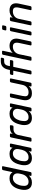

<svg xmlns="http://www.w3.org/2000/svg" viewBox="1900 -2680 790 4629"><g transform="rotate(-90 2294.5 -365.0)"><path d="M35 -230Q38 -246 41 -260Q44 -274 48 -290Q59 -337 80 -380.5Q101 -424 132.5 -457Q164 -490 207.5 -510Q251 -530 308 -530Q370 -530 405.5 -509Q441 -488 458 -457L508 -687Q510 -697 517.5 -703.5Q525 -710 535 -710H583Q594 -710 599 -703.5Q604 -697 602 -687L461 -23Q459 -13 451.5 -6.5Q444 0 433 0H388Q378 0 372.5 -6.5Q367 -13 369 -23L378 -65Q363 -49 346 -35Q329 -21 308.5 -11Q288 -1 263.5 4.5Q239 10 207 10Q151 10 114.5 -9.5Q78 -29 58 -62Q38 -95 33 -138.5Q28 -182 35 -230ZM228 -71Q265 -71 295.5 -84.5Q326 -98 349 -120Q372 -142 387 -169.5Q402 -197 409 -225Q414 -241 418.5 -263.5Q423 -286 426 -302Q431 -328 428.5 -354.5Q426 -381 413.5 -402Q401 -423 378 -436Q355 -449 319 -449Q283 -449 255 -436Q227 -423 205.5 -400.5Q184 -378 169 -349.5Q154 -321 144 -289Q140 -274 137 -260Q134 -246 132 -231Q127 -200 128 -171Q129 -142 139 -119.5Q149 -97 170.5 -84Q192 -71 228 -71Z M630 -230Q641 -287 659 -341Q677 -395 708 -437Q739 -479 786 -504.5Q833 -530 901 -530Q933 -530 956.5 -524Q980 -518 997.5 -508Q1015 -498 1027 -484.5Q1039 -471 1048 -456L1056 -497Q1058 -507 1065.5 -513.5Q1073 -520 1084 -520H1129Q1139 -520 1144.5 -513.5Q1150 -507 1148 -497L1047 -23Q1045 -13 1037.5 -6.5Q1030 0 1020 0H974Q964 0 959 -6.5Q954 -13 956 -23L965 -65Q950 -49 933.5 -35Q917 -21 897.5 -11Q878 -1 853.5 4.5Q829 10 797 10Q742 10 706 -9.5Q670 -29 651 -62Q632 -95 627.5 -138.5Q623 -182 630 -230ZM818 -71Q856 -71 885.5 -84.5Q915 -98 937.5 -120Q960 -142 974.5 -169.5Q989 -197 996 -225Q1000 -241 1004.5 -263.5Q1009 -286 1012 -302Q1018 -328 1016.5 -354.5Q1015 -381 1003 -402Q991 -423 968 -436Q945 -449 909 -449Q873 -449 846 -436Q819 -423 798.5 -400.5Q778 -378 763.5 -349.5Q749 -321 739 -289Q735 -274 732 -260Q729 -246 727 -231Q722 -200 722 -171Q722 -142 731.5 -119.5Q741 -97 761.5 -84Q782 -71 818 -71Z M1196 -23 1297 -496Q1299 -506 1307 -513Q1315 -520 1325 -520H1371Q1381 -520 1386.5 -513Q1392 -506 1390 -496L1380 -452Q1428 -520 1531 -520H1574Q1584 -520 1588.5 -513.5Q1593 -507 1591 -497L1583 -456Q1582 -446 1574 -440Q1566 -434 1555 -434H1496Q1442 -434 1404 -402.5Q1366 -371 1354 -317L1292 -23Q1290 -13 1282 -6.5Q1274 0 1264 0H1215Q1205 0 1199.5 -6.5Q1194 -13 1196 -23Z M1598 -230Q1609 -287 1627 -341Q1645 -395 1676 -437Q1707 -479 1754 -504.5Q1801 -530 1869 -530Q1901 -530 1924.5 -524Q1948 -518 1965.5 -508Q1983 -498 1995 -484.5Q2007 -471 2016 -456L2024 -497Q2026 -507 2033.5 -513.5Q2041 -520 2052 -520H2097Q2107 -520 2112.5 -513.5Q2118 -507 2116 -497L2015 -23Q2013 -13 2005.5 -6.5Q1998 0 1988 0H1942Q1932 0 1927 -6.5Q1922 -13 1924 -23L1933 -65Q1918 -49 1901.5 -35Q1885 -21 1865.5 -11Q1846 -1 1821.5 4.5Q1797 10 1765 10Q1710 10 1674 -9.5Q1638 -29 1619 -62Q1600 -95 1595.5 -138.5Q1591 -182 1598 -230ZM1786 -71Q1824 -71 1853.5 -84.5Q1883 -98 1905.5 -120Q1928 -142 1942.5 -169.5Q1957 -197 1964 -225Q1968 -241 1972.5 -263.5Q1977 -286 1980 -302Q1986 -328 1984.5 -354.5Q1983 -381 1971 -402Q1959 -423 1936 -436Q1913 -449 1877 -449Q1841 -449 1814 -436Q1787 -423 1766.5 -400.5Q1746 -378 1731.5 -349.5Q1717 -321 1707 -289Q1703 -274 1700 -260Q1697 -246 1695 -231Q1690 -200 1690 -171Q1690 -142 1699.5 -119.5Q1709 -97 1729.5 -84Q1750 -71 1786 -71Z M2200 -215 2260 -497Q2262 -507 2270 -513.5Q2278 -520 2288 -520H2338Q2348 -520 2352.5 -513.5Q2357 -507 2355 -497L2297 -220Q2289 -183 2288.5 -155Q2288 -127 2297.5 -108.5Q2307 -90 2328.5 -80.5Q2350 -71 2386 -71Q2452 -71 2500.5 -110.5Q2549 -150 2564 -220L2623 -497Q2625 -507 2633 -513.5Q2641 -520 2651 -520H2700Q2711 -520 2715.5 -513.5Q2720 -507 2718 -497L2617 -23Q2615 -13 2608 -6.5Q2601 0 2590 0H2544Q2534 0 2528.5 -6.5Q2523 -13 2525 -23L2534 -67Q2517 -49 2500.5 -35Q2484 -21 2464.5 -11Q2445 -1 2420 4.5Q2395 10 2362 10Q2308 10 2272.5 -6.5Q2237 -23 2217.5 -53Q2198 -83 2194 -124.5Q2190 -166 2200 -215Z M2802 -463 2809 -497Q2811 -507 2819 -513.5Q2827 -520 2837 -520H2922L2933 -570Q2950 -647 2999 -693.5Q3048 -740 3132 -740H3200Q3210 -740 3215 -733.5Q3220 -727 3218 -717L3211 -683Q3209 -673 3201 -666.5Q3193 -660 3183 -660H3131Q3085 -660 3059 -635.5Q3033 -611 3024 -565L3015 -520H3143Q3153 -520 3158 -513.5Q3163 -507 3161 -497L3154 -463Q3152 -453 3144.5 -446.5Q3137 -440 3126 -440H2998L2909 -23Q2907 -13 2899.5 -6.5Q2892 0 2882 0H2835Q2825 0 2819.5 -6.5Q2814 -13 2816 -23L2905 -440H2820Q2810 -440 2805 -446.5Q2800 -453 2802 -463Z M3147 -23 3289 -687Q3291 -697 3298.5 -703.5Q3306 -710 3316 -710H3367Q3377 -710 3382 -703.5Q3387 -697 3385 -687L3335 -454Q3366 -488 3406 -509Q3446 -530 3506 -530Q3556 -530 3592.5 -513.5Q3629 -497 3650.5 -467.5Q3672 -438 3677.5 -396.5Q3683 -355 3672 -305L3612 -23Q3610 -13 3602.5 -6.5Q3595 0 3585 0H3534Q3524 0 3518.5 -6.5Q3513 -13 3515 -23L3574 -300Q3589 -370 3568.5 -409.5Q3548 -449 3482 -449Q3451 -449 3422 -439Q3393 -429 3369 -410Q3345 -391 3327.5 -363Q3310 -335 3302 -300L3244 -23Q3242 -13 3234.5 -6.5Q3227 0 3217 0H3166Q3156 0 3150.5 -6.5Q3145 -13 3147 -23Z M3756 -23 3857 -497Q3859 -507 3867 -513.5Q3875 -520 3885 -520H3933Q3943 -520 3947.5 -513.5Q3952 -507 3950 -497L3850 -23Q3848 -13 3840.5 -6.5Q3833 0 3823 0H3775Q3765 0 3759.5 -6.5Q3754 -13 3756 -23ZM3876 -630 3889 -684Q3891 -694 3898.5 -701Q3906 -708 3916 -708H3978Q3989 -708 3994.5 -701Q4000 -694 3998 -684L3986 -630Q3984 -620 3976 -613.5Q3968 -607 3958 -607H3895Q3885 -607 3880 -613.5Q3875 -620 3876 -630Z M3999 -23 4100 -497Q4102 -507 4110 -513.5Q4118 -520 4128 -520H4175Q4185 -520 4190 -513.5Q4195 -507 4193 -497L4183 -453Q4214 -487 4257.5 -508.5Q4301 -530 4358 -530Q4412 -530 4448.5 -513.5Q4485 -497 4505 -467.5Q4525 -438 4529 -396.5Q4533 -355 4522 -305L4461 -23Q4459 -13 4451.5 -6.5Q4444 0 4434 0H4384Q4374 0 4368.5 -6.5Q4363 -13 4365 -23L4424 -300Q4440 -374 4422.5 -411.5Q4405 -449 4334 -449Q4265 -449 4216 -409.5Q4167 -370 4153 -300L4095 -23Q4093 -13 4085.5 -6.5Q4078 0 4068 0H4018Q4008 0 4002.5 -6.5Q3997 -13 3999 -23Z"/></g></svg>

Font: SVN-Rubik
Style: Italic
Weight: 400
Italic angle: -12°
Designer: Hubert and Fischer
Foundry: Hubert & Fischer
Version: Version 2.101; ttfautohint (v1.8.3)